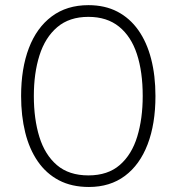

<svg xmlns="http://www.w3.org/2000/svg" viewBox="-20 -717 686 746"><path d="M325.5 9.5Q258.5 9.5 209 -16.5Q159.5 -42.5 126.8 -90Q94 -137.5 78 -202.2Q62 -267 62 -344Q62 -451 92.2 -530.2Q122.5 -609.5 181 -653.2Q239.5 -697 323.5 -697Q387.5 -697 436 -671.8Q484.5 -646.5 517.5 -599.8Q550.5 -553 567.2 -488.2Q584 -423.5 584 -344Q584 -235.5 553.5 -156Q523 -76.5 465.2 -33.5Q407.5 9.5 325.5 9.5ZM323.5 -35.5Q399 -35.5 445.5 -76Q492 -116.5 513.2 -186.2Q534.5 -256 534.5 -344Q534.5 -438 512 -506.8Q489.5 -575.5 442.5 -613.5Q395.5 -651.5 323.5 -651.5Q249.5 -651.5 202.5 -611.5Q155.5 -571.5 133.5 -502.2Q111.5 -433 111.5 -344Q111.5 -254.5 133 -185Q154.5 -115.5 201.2 -75.5Q248 -35.5 323.5 -35.5Z"/></svg>

Font: Commissioner Thin ExtraLight
Style: Regular
Weight: 250
Version: Version 1.000